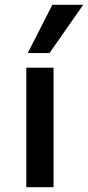

<svg xmlns="http://www.w3.org/2000/svg" viewBox="-20 -783 368 803"><path d="M90 0V-500H204V0ZM96 -561 199 -763H328L187 -561Z"/></svg>

Font: Nunito Sans 6pt SemiBold
Style: Regular
Weight: 600
Version: Version 3.101;gftools[0.9.27]